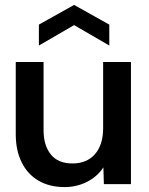

<svg xmlns="http://www.w3.org/2000/svg" viewBox="-20 -748 605 780"><path d="M243 12Q181 12 136.5 -14Q92 -40 68 -88.5Q44 -137 44 -203V-496H157V-219Q157 -157 186.5 -120.5Q216 -84 274 -84Q333 -84 366 -122Q399 -160 399 -227V-496H512V0H402L400 -68Q375 -30 333 -9Q291 12 243 12ZM138 -563V-648L281 -728L424 -648V-563L281 -646Z"/></svg>

Font: Rethink Sans SemiBold
Style: Regular
Weight: 600
Designer: The Rethink Sans project authors (Hans Thiessen). DM Sans designed by Colophon Foundry.
Foundry: Rethink Communications LLC
Version: Version 1.001